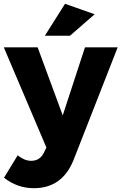

<svg xmlns="http://www.w3.org/2000/svg" viewBox="-32 -788 639 1010"><path d="M-12 -539H166L298 -181L415 -539H587L354 56Q294 202 146 202Q60 202 -11 147L61 29Q97 58 132 58Q178 58 199 15L212 -12ZM204 -600 310 -768 466 -713 336 -600Z"/></svg>

Font: Trueno
Style: Bd
Weight: 700
Designer: Julieta Ulanovsky
Foundry: Julieta Ulanovsky
Version: Version 3.001b